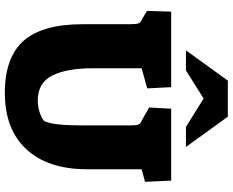

<svg xmlns="http://www.w3.org/2000/svg" viewBox="-104 -844 961 793"><g transform="rotate(90 376.5 -447.5)"><path d="M80 -308V-505Q80 -531 76.5 -539.5Q73 -548 57 -555L25 -574L28 -674H340L345 -575L262 -552V-347Q262 -243 292 -183Q322 -123 395 -123Q419 -123 441.5 -130Q464 -137 480 -149Q490 -172 494 -210.5Q498 -249 498 -314V-505Q498 -531 494 -539.5Q490 -548 473 -555L424 -583L429 -674H726L731 -566L679 -552V-326Q679 -165 596.5 -76Q514 13 364 13Q217 13 148.5 -64.5Q80 -142 80 -308ZM313 -908H462L587 -735H504L387 -808L271 -735H188Z"/></g></svg>

Font: Suez One
Style: Regular
Weight: 400
Designer: Michal Sahar
Foundry: Hagilda
Version: Version 1.001